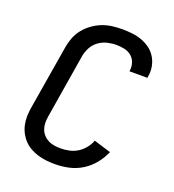

<svg xmlns="http://www.w3.org/2000/svg" viewBox="-136 -849 872 962"><g transform="rotate(20 300.0 -367.5)"><path d="M266 8Q242 8 219 5.5Q196 3 174 -3.5Q152 -10 132.5 -21Q113 -32 98 -47.5Q83 -63 72.5 -82.5Q62 -102 57 -124.5Q52 -147 52.5 -170.5Q53 -194 57 -217L114 -560Q118 -586 128 -612Q138 -638 155.5 -660Q173 -682 196.5 -699Q220 -716 245.5 -726Q271 -736 298 -739.5Q325 -743 351 -743Q378 -743 405 -740Q432 -737 456.5 -728Q481 -719 501.5 -704Q522 -689 535.5 -667Q549 -645 554 -618.5Q559 -592 554 -565Q554 -563 553.5 -561Q553 -559 553 -557H457Q457 -558 457.5 -559Q458 -560 458 -562Q461 -583 454 -603.5Q447 -624 431 -637Q415 -650 394 -654.5Q373 -659 351 -659Q327 -659 302.5 -653Q278 -647 257 -631.5Q236 -616 224 -593Q212 -570 208 -546L152 -204Q149 -186 149.5 -168.5Q150 -151 156 -135.5Q162 -120 173 -108Q184 -96 199 -88.5Q214 -81 231 -78.5Q248 -76 266 -76Q288 -76 311 -81Q334 -86 354 -98.5Q374 -111 389.5 -130Q405 -149 413 -171L504 -143Q489 -108 464.5 -78Q440 -48 407.5 -28Q375 -8 338.5 0Q302 8 266 8Z"/></g></svg>

Font: Iosevka Curly Medium Extended
Style: Italic
Weight: 500
Width: 7
Italic angle: -9°
Monospace: yes
Designer: Belleve Invis
Foundry: Belleve Invis
Version: Version 11.1.0; ttfautohint (v1.8.3)